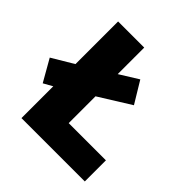

<svg xmlns="http://www.w3.org/2000/svg" viewBox="-204 -858 1003 1003"><g transform="rotate(45 297.0 -357.0)"><path d="M104 0V-235L54 -207L-15 -328L104 -399V-714H297V-518L400 -582L472 -463L297 -354V-156H572V0Z"/></g></svg>

Font: Noto Sans Cherokee Black
Style: Regular
Weight: 900
Designer: Monotype Design Team
Foundry: Monotype Imaging Inc.
Version: Version 2.001; ttfautohint (v1.8.4.7-5d5b)